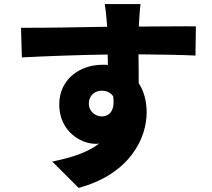

<svg xmlns="http://www.w3.org/2000/svg" viewBox="-20 -834 1040 940"><path d="M668 -814H493C496 -799 500 -762 504 -714C504 -711 504 -707 505 -703C376 -701 199 -697 83 -698L87 -553C209 -559 357 -565 507 -567C508 -550 508 -533 508 -516C500 -517 492 -517 483 -517C367 -517 270 -443 270 -322C270 -193 374 -130 447 -130C453 -130 459 -130 465 -131C406 -85 323 -61 236 -43L365 86C615 18 698 -156 698 -284C698 -338 685 -388 659 -427C659 -469 659 -520 658 -568C784 -567 878 -565 937 -562L939 -705C887 -706 753 -704 660 -704V-715C661 -733 665 -795 668 -814ZM415 -325C415 -371 448 -390 479 -390C502 -390 521 -381 534 -363C545 -287 511 -264 479 -264C447 -264 415 -289 415 -325Z"/></svg>

Font: Noto Sans JP Black
Style: Regular
Weight: 900
Designer: Ryoko NISHIZUKA 西塚涼子 (kana, bopomofo & ideographs); Paul D. Hunt (Latin, Greek & Cyrillic); Sandoll Communications 산돌커뮤니
Foundry: Adobe
Version: Version 2.002;hotconv 1.0.116;makeotfexe 2.5.65601